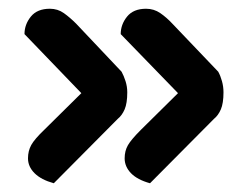

<svg xmlns="http://www.w3.org/2000/svg" viewBox="-20 -449 563 439"><path d="M256 -371Q256 -393 270.5 -411Q285 -429 314 -429Q332 -429 346.5 -419Q361 -409 374 -395L479 -285Q484 -276 487.5 -263.5Q491 -251 491 -238Q491 -213 485 -199Q479 -185 469 -177L323 -30Q294 -38 279.5 -53Q265 -68 265 -87Q265 -104 272.5 -117Q280 -130 302 -152L387 -236ZM36 -371Q36 -393 50.5 -411Q65 -429 94 -429Q112 -429 126 -419Q140 -409 154 -395L258 -285Q263 -276 267 -263.5Q271 -251 271 -238Q271 -213 265 -199Q259 -185 249 -177L103 -30Q74 -38 59 -53Q44 -68 44 -87Q44 -104 51.5 -117.5Q59 -131 81 -152L166 -236Z"/></svg>

Font: Baloo Chettan 2 SemiBold
Style: Regular
Weight: 600
Designer: Maithili Shingre, Unnati Kotecha and Ek Type
Foundry: Ek Type
Version: Version 1.640;hotconv 1.0.111;makeotfexe 2.5.65597; ttfautoh